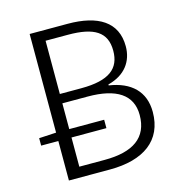

<svg xmlns="http://www.w3.org/2000/svg" viewBox="-112 -870 924 972"><g transform="rotate(-15 350.0 -384.0)"><path d="M449 -413V-418C540 -441 584 -504 584 -582C584 -710 488 -768 329 -768H130V-251L40 -246V-207H130V0H345C522 0 630 -76 630 -226C630 -333 563 -396 449 -413ZM199 -714H316C453 -714 517 -675 517 -577C517 -484 459 -435 311 -435H199ZM332 -54H199V-207H382V-251H199V-386H332C481 -386 562 -335 562 -228C562 -109 481 -54 332 -54Z"/></g></svg>

Font: Kawkab Mono Light
Style: Regular
Weight: 300
Monospace: yes
Designer: Abdullah Arif
Foundry: Abdullah Arif
Version: Version 1.000;PS 000.500;hotconv 1.0.88;makeotf.lib2.5.64775